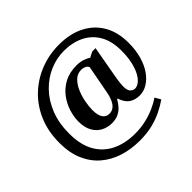

<svg xmlns="http://www.w3.org/2000/svg" viewBox="-196 -943 1313 1313"><g transform="rotate(-45 460.5 -286.0)"><path d="M456.4 142Q374.6 142 302.2 119.4Q229.8 96.8 174.7 50.1Q119.6 3.4 88.2 -67.6Q56.9 -138.6 56.9 -236Q56.9 -346.6 94.6 -434.8Q132.4 -523 198.2 -585.3Q264 -647.7 349.5 -680.9Q435 -714 530 -714Q637.4 -714 715 -673.9Q792.6 -633.8 834.4 -560.7Q876.1 -487.6 876.1 -386.2Q876.1 -314.2 859.2 -256.6Q842.3 -198.9 813.8 -159.1Q785.3 -119.3 749.6 -98.1Q714 -77 676.1 -77Q632.1 -77 600.9 -97.8Q569.7 -118.6 553.4 -168.6H547.3Q533.3 -142.6 514.2 -121.8Q495.1 -101 468.9 -89Q442.8 -77 407 -77Q364.7 -77 329.1 -96.1Q293.6 -115.2 272.8 -153.2Q252.1 -191.2 252.1 -248Q252.1 -292.6 267.6 -341.7Q283 -390.8 315 -433.4Q346.9 -475.9 396.6 -502.5Q446.3 -529 514.7 -529Q547.3 -529 575.4 -519.7Q603.5 -510.4 616.8 -499L658 -520H690.1L645.5 -270.2Q644.3 -262.1 642.5 -249.1Q640.7 -236 639.6 -223.1Q638.5 -210.3 638.5 -202.1Q638.5 -160.7 654.1 -146.8Q669.7 -132.9 685.5 -132.9Q705.2 -132.9 726.2 -148.7Q747.2 -164.4 764.7 -196.1Q782.3 -227.8 792.9 -275Q803.5 -322.1 803.5 -384Q803.5 -476 767.5 -537.3Q731.5 -598.5 668.1 -629.3Q604.7 -660.1 523.4 -660.1Q452.2 -660.1 385.3 -631.3Q318.5 -602.6 265.1 -547.4Q211.6 -492.2 180.4 -413.4Q149.2 -334.6 149.2 -234.5Q149.2 -122.9 190.8 -52.3Q232.4 18.3 304.4 51.8Q376.5 85.4 466.9 85.4Q524.8 85.4 574.2 73.6Q623.6 61.9 664.5 43.5Q705.3 25.1 736 4.1L760.2 45.9Q723.7 71.5 679 93.4Q634.4 115.3 579.9 128.7Q525.3 142 456.4 142ZM439.1 -135.2Q460.5 -135.2 476.1 -144.8Q491.7 -154.3 502.4 -170.9Q513.2 -187.4 520 -207.7Q526.9 -227.9 530.9 -249.8L570 -456.8Q564 -470.8 548.3 -478Q532.6 -485.1 516.9 -485.1Q478.9 -485.1 452 -459.3Q425.2 -433.4 408.1 -393.6Q391 -353.7 383.1 -311.3Q375.3 -268.9 375.3 -235.7Q375.3 -183.7 392.8 -159.5Q410.3 -135.2 439.1 -135.2Z"/></g></svg>

Font: Noto Serif Gurmukhi
Style: Regular
Weight: 400
Designer: Vaibhav Singh and the Monotype Design Team
Foundry: Monotype Imaging Inc.
Version: Version 2.003